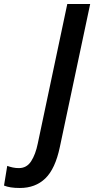

<svg xmlns="http://www.w3.org/2000/svg" viewBox="-173 -734 469 956"><path d="M-74 202Q-100 202 -119 199Q-138 196 -153 190L-137 92Q-123 97 -109 100Q-95 103 -79 103Q-40 103 -18 69Q4 35 15 -19L162 -714H276L125 -2Q102 107 52.5 154.5Q3 202 -74 202Z"/></svg>

Font: Noto Sans Condensed SemiBold
Style: Italic
Weight: 600
Width: 3
Italic angle: -12°
Designer: Monotype Design Team
Foundry: Monotype Imaging Inc.
Version: Version 2.013; ttfautohint (v1.8.4.7-5d5b)